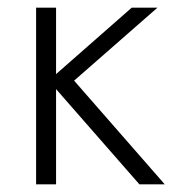

<svg xmlns="http://www.w3.org/2000/svg" viewBox="-20 -480 453 500"><path d="M74 -460H126V-287L323 -460H390L173 -270L409 0H343L126 -248V0H74Z"/></svg>

Font: Jost* Light
Style: Regular
Weight: 300
Version: Version 3.7